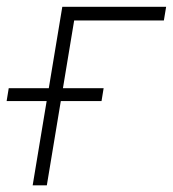

<svg xmlns="http://www.w3.org/2000/svg" viewBox="-78 -556 519 576"><path d="M420.4 -535.6 413.6 -494.6H144.5L62.5 0H20L108.9 -535.6ZM-58.1 -252.9 -51.8 -291.5H232.9L226.6 -252.9Z"/></svg>

Font: Inter Display Extra Light
Style: Italic
Weight: 200
Italic angle: -9.39999°
Designer: Rasmus Andersson
Foundry: rsms
Version: Version 4.000;git-4fc901f